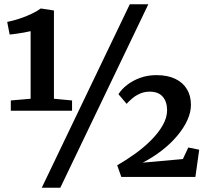

<svg xmlns="http://www.w3.org/2000/svg" viewBox="-20 -835 978 906"><path d="M124.5 -369V-688Q113.5 -685 93.2 -681.5Q73 -678 53.5 -675.2Q34 -672.5 25.5 -672L14 -731.5Q41.5 -737 72 -747Q102.5 -757 129.2 -769.8Q156 -782.5 172.5 -795L234.5 -785.5V-369L320 -361V-312.5H31V-361ZM592.5 -815H680L264.5 51H177ZM533 -55Q576.5 -80 618.5 -110.2Q660.5 -140.5 694.5 -175Q728.5 -209.5 748.5 -245Q768.5 -280.5 768.5 -315Q768.5 -354.5 748 -378.5Q727.5 -402.5 686.5 -402.5Q662 -402.5 641.2 -393.5Q620.5 -384.5 604.8 -371.2Q589 -358 577.5 -345L539 -390.5Q553.5 -414 580 -434.5Q606.5 -455 641.8 -467.8Q677 -480.5 718 -480.5Q770.5 -480.5 807 -463Q843.5 -445.5 862.2 -414Q881 -382.5 881 -340.5Q881 -305 864 -267.8Q847 -230.5 816.2 -194Q785.5 -157.5 744 -125.2Q702.5 -93 653.5 -67.5L843 -84.5L868.5 -139L920 -128.5L902 0H552.5Z"/></svg>

Font: Merriweather Light 18pt
Style: Bold
Weight: 700
Version: Version 2.100